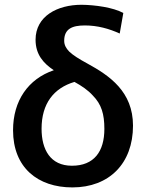

<svg xmlns="http://www.w3.org/2000/svg" viewBox="-20 -778 618 812"><path d="M286.1 14.6C441.4 14.6 542.5 -86.4 542.5 -246.6C542.5 -390.6 443.4 -458 349.6 -509.3C314.5 -528.3 288.1 -544.9 272.5 -560.1C259.3 -573.7 251.5 -587.9 251.5 -605.5C251.5 -655.3 284.2 -670.4 338.9 -670.4C392.1 -670.4 441.4 -656.7 486.3 -636.2L501.5 -723.1C459 -746.6 380.9 -757.3 324.7 -757.8C223.1 -757.8 130.4 -710 130.4 -609.9C130.4 -547.4 163.6 -510.3 207.5 -481C99.6 -444.3 35.2 -352.5 35.2 -227.1C35.2 -69.3 139.6 14.6 286.1 14.6ZM372.6 -374C409.2 -336.9 421.4 -295.4 421.4 -232.9C421.4 -137.2 377.9 -77.1 284.2 -77.1C192.9 -77.1 155.8 -145.5 155.8 -233.4C155.8 -339.8 207 -405.3 294.9 -431.6C325.2 -415 352.5 -396.5 372.6 -374Z"/></svg>

Font: Winston SemiBold
Style: Regular
Weight: 600
Designer: Vernon Adams, Kim Jin-seong, David Berlow, Cristiano Sobral
Foundry: The Winston Project Authors
Version: Version 3.004